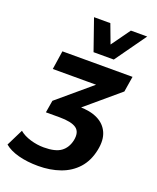

<svg xmlns="http://www.w3.org/2000/svg" viewBox="-198 -859 938 1150"><g transform="rotate(20 270.5 -284.0)"><path d="M188 192Q117 192 61 177Q5 162 -28 134L25 27Q52 50 95 63Q138 76 181 76Q255 76 290.5 50Q326 24 337 -26Q348 -81 316.5 -103.5Q285 -126 209 -126H122L135 -204L394 -423L379 -384H72L90 -503H537L521 -404L285 -204L249 -226H295Q368 -226 416 -202.5Q464 -179 484.5 -133Q505 -87 491 -20Q476 53 433.5 100Q391 147 327.5 169.5Q264 192 188 192ZM267 -562 198 -760H302L347 -640L433 -760H537L396 -562Z"/></g></svg>

Font: Nunito Sans 7pt SemiCondensed ExtraBold
Style: Italic
Weight: 800
Width: 4
Italic angle: -9°
Designer: Vernon Adams
Foundry: Vernon Adams
Version: Version 3.101;gftools[0.9.27]